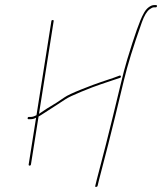

<svg xmlns="http://www.w3.org/2000/svg" viewBox="-20 -712 639 757"><path d="M598.9 -687.5C599.4 -690.5 597.9 -692 594.6 -692H587.6C580.9 -692 573.6 -689 565.7 -683C557.7 -677 550.8 -668 544.9 -656C532.1 -633.5 511 -574.2 481.7 -478C473.4 -450.7 464.1 -415.5 454 -372.5C443.9 -329.5 434.2 -289.7 425.1 -253L397.7 -143C388.5 -106.3 381.2 -78 375.7 -58C370.2 -38 365.5 -20 361.6 -4L355.8 20C354.6 23.3 355.5 25 358.5 25C361.5 25 363.6 23.7 364.7 21L370.5 -3C374.3 -19 379 -37 384.5 -57C390 -77 397.4 -105.3 406.5 -142L433.9 -252C443.1 -288.7 454.5 -336.3 468.4 -394.9C482.2 -453.5 505.9 -530.1 539.5 -624.6C548.7 -650.3 558.9 -667.3 570 -675.5C576.8 -680.5 582.2 -683 586.2 -683H593.2C596.5 -683 598.4 -684.5 598.9 -687.5ZM122.3 -248 93.1 -64C92.6 -60.7 93.8 -59 96.8 -59C99.8 -59 101.6 -60.7 102.1 -64L132.1 -253C131.9 -252.1 138.5 -256.1 151.9 -264.8C157.8 -268.7 176 -280.4 206.5 -300C216.9 -306.7 227.3 -313.5 237.8 -320.5C248.2 -327.5 269.3 -337.5 301.1 -350.6C332.8 -363.7 359.1 -373.7 379.8 -380.5C397 -386.2 413.4 -391.7 428.9 -397L453.1 -405C456 -406.3 457.2 -408.3 456.6 -411C456 -413.7 454.3 -414.7 451.6 -414L427.1 -405C411.6 -399.7 395.3 -394.2 378 -388.5C360.8 -382.8 335.2 -373.2 301.2 -359.7C267.2 -346.1 244.8 -335.6 234 -328C212.2 -312.8 193.1 -300.5 176.6 -291C169.6 -287 162 -282.2 153.8 -276.5C145.6 -270.8 138.9 -266.3 133.7 -263L191.6 -629C192 -631.7 190.8 -633 187.8 -633C184.8 -633 183 -631.7 182.6 -629L123.9 -258C115.3 -253.3 108 -251 101.8 -251H93.8C91.1 -251 89.5 -249.5 89 -246.5C88.6 -243.5 89.7 -242 92.3 -242H100.3C108.3 -242 115.6 -244 122.3 -248Z"/></svg>

Font: Proton
Style: LitIt
Weight: 500
Version: Version 1.017